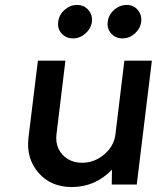

<svg xmlns="http://www.w3.org/2000/svg" viewBox="-20 -745 642 775"><path d="M215 -657Q218 -685 240.5 -705Q263 -725 291 -725Q319 -725 336.5 -705Q354 -685 351 -657Q347 -629 324.5 -609.5Q302 -590 274.5 -590Q247 -590 229 -609.5Q211 -629 215 -657ZM415 -657Q418 -685 440.5 -705Q463 -725 491 -725Q519 -725 536 -705Q553 -685 550 -657Q546 -629 524 -609.5Q502 -590 474.5 -590Q447 -590 429 -609.5Q411 -629 415 -657ZM482 -500H593L532 0H431L432 -60Q364 10 270 10Q185 10 135 -48Q85 -106 95 -190L133 -500H244L208 -203Q204 -171 216 -145Q228 -119 253 -103.5Q278 -88 311 -88Q361 -88 400.5 -121.5Q440 -155 446 -203Z"/></svg>

Font: Orkney Medium
Style: MediumItalic
Weight: 500
Designer: Samuel Oakes and Alfredo Marco Pradil
Foundry: Alfredo Marco Pradil
Version: 1.0; ttfautohint (v1.5)